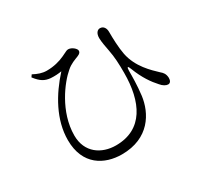

<svg xmlns="http://www.w3.org/2000/svg" viewBox="-151 -949 1301 1214"><g transform="rotate(-30 500.0 -342.5)"><path d="M270 -605C300 -603 327 -605 350 -609C249 -498 168 -359 168 -211C168 -28 295 38 420 38C620 38 698 -103 713 -221C722 -294 722 -360 722 -398C722 -428 730 -429 740 -401C771 -320 809 -267 843 -230C859 -210 879 -199 894 -199C911 -199 918 -215 918 -233C917 -263 904 -278 888 -291C846 -331 769 -401 748 -507C738 -560 736 -623 736 -674C736 -702 722 -723 697 -723C678 -723 662 -705 662 -671C662 -644 671 -599 676 -573C687 -517 689 -468 689 -402C689 -192 614 -30 416 -30C311 -30 218 -91 218 -216C218 -389 336 -540 398 -592C429 -620 463 -630 487 -640C506 -648 511 -656 511 -667C511 -682 482 -708 456 -708C444 -708 436 -701 405 -687C369 -670 324 -658 273 -658C240 -658 210 -669 178 -686L167 -670C203 -623 230 -609 270 -605Z"/></g></svg>

Font: Source Han Serif K
Style: Regular
Weight: 400
Designer: Ryoko NISHIZUKA 西塚涼子 (kana & ideographs); Frank Grießhammer (Latin, Greek & Cyrillic); Wenlong ZHANG 张文龙 (bopomofo); San
Foundry: Adobe Systems Incorporated
Version: Version 1.001;PS 1.001;hotconv 16.6.54;makeotf.lib2.5.65590